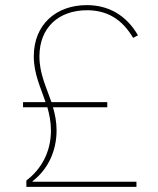

<svg xmlns="http://www.w3.org/2000/svg" viewBox="-20 -730 619 750"><path d="M513 0V-20H107V-22C168 -69 201 -141 201 -221C201 -254 195 -283 187 -311H399V-331H181C161 -389 134 -442 134 -510C134 -623 210 -690 320 -690C396 -690 456 -657 500 -582L519 -592C473 -671 404 -710 319 -710C200 -710 112 -635 112 -510C112 -441 139 -388 158 -331H70V-311H165C173 -283 179 -253 179 -220C179 -134 139 -67 83 -25V0Z"/></svg>

Font: IBM Plex Sans Thai Looped Thin
Style: Regular
Weight: 100
Designer: Mike Abbink, Paul van der Laan, Pieter van Rosmalen, Ben Mitchell, Mark Frömberg
Foundry: Bold Monday
Version: Version 1.1